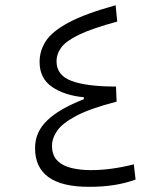

<svg xmlns="http://www.w3.org/2000/svg" viewBox="-20 -723 626 746"><path d="M325.2 2.9Q116.2 2.9 116.2 -147.5Q116.2 -210.9 164.6 -256.3Q212.9 -301.8 305.7 -337.4V-345.2Q231 -352.1 182.4 -385.3Q133.8 -418.5 133.8 -482.4Q133.8 -525.9 158.2 -563.5Q182.6 -601.1 246.8 -635.5Q311 -669.9 429.2 -702.6L435.5 -639.2Q338.4 -612.8 287.6 -588.4Q236.8 -564 218.3 -538.8Q199.7 -513.7 199.7 -484.4Q199.7 -430.2 258.5 -408.4Q317.4 -386.7 430.7 -386.7L433.1 -328.1Q331.1 -301.8 276.9 -273.2Q222.7 -244.6 202.4 -215.3Q182.1 -186 182.1 -156.7Q182.1 -119.6 202.9 -98.9Q223.6 -78.1 258.1 -70.1Q292.5 -62 333 -62Q411.6 -62 500 -84.5L506.8 -25.4Q468.3 -11.2 424.3 -4.2Q380.4 2.9 325.2 2.9Z"/></svg>

Font: CaskaydiaMono NF Light
Style: Regular
Weight: 300
Designer: Aaron Bell
Foundry: Saja Typeworks
Version: Version 2111.001; ttfautohint (v1.8.4);Nerd Fonts 3.1.1